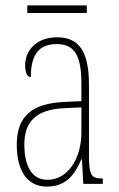

<svg xmlns="http://www.w3.org/2000/svg" viewBox="-20 -680 440 710"><path d="M81 -632H301V-660H81ZM153 10C224 10 256 -33 281 -91H283L288 0H360V-20H358C320 -20 309 -29 309 -103V-366C309 -495 269 -542 191 -542C117 -542 73 -496 73 -438C73 -411 81 -395 94 -395C94 -482 127 -517 190 -517C254 -517 281 -477 281 -371V-306L218 -303C99 -298 42 -250 42 -146C42 -41 86 10 153 10ZM155 -15C96 -15 70 -69 70 -146C70 -228 112 -276 219 -280L281 -283V-191C281 -92 230 -15 155 -15Z"/></svg>

Font: Noto Serif Armenian ExtraCondensed Thin
Style: Regular
Weight: 100
Width: 2
Designer: Monotype Design Team
Foundry: Monotype Imaging Inc.
Version: Version 2.008